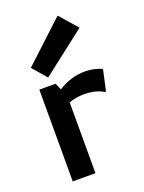

<svg xmlns="http://www.w3.org/2000/svg" viewBox="-124 -694 568 755"><g transform="rotate(-20 159.5 -316.5)"><path d="M45 0ZM47 -384V0H142V-296Q172 -307 205 -307Q253 -307 287 -287L291 -288L310 -375Q277 -390 240 -390Q180 -390 127 -356L115 -384ZM96 -417 279 -559 214 -633 45 -476Z"/></g></svg>

Font: Cambay Devanagari
Style: Regular
Weight: 700
Designer: Pooja Saxena
Foundry: Pooja Saxena
Version: Version 1.095;PS 001.095;hotconv 1.0.70;makeotf.lib2.5.58329